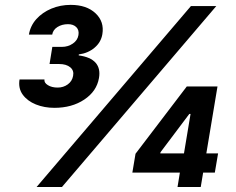

<svg xmlns="http://www.w3.org/2000/svg" viewBox="-20 -752 949 772"><path d="M198.7 -318.4Q158.2 -318.4 124.3 -332Q90.3 -345.7 71.5 -371.3Q52.7 -397 58.6 -432.6H158.7Q156.7 -419.4 172.4 -409.7Q188 -399.9 211.9 -399.9Q234.9 -399.9 252.4 -412.6Q270 -425.3 273.9 -446.8Q278.3 -468.3 262.5 -481.4Q246.6 -494.6 217.8 -494.6H179.2L190.4 -563.5H229Q253.4 -563.5 272.7 -576.7Q292 -589.8 295.4 -610.8Q298.8 -630.9 286.9 -642.8Q274.9 -654.8 253.4 -654.8Q229 -654.8 210.9 -643.3Q192.9 -631.8 189.9 -612.8H96.2Q102.1 -648.4 126.2 -675.3Q150.4 -702.1 186.5 -717.3Q222.7 -732.4 264.2 -732.4Q328.1 -732.4 364 -698.7Q399.9 -665 391.6 -614.7Q386.2 -582 360.1 -560.1Q334 -538.1 296.9 -533.2L296.4 -529.3Q343.8 -522.9 364.3 -499.8Q384.8 -476.6 377.9 -438Q368.7 -384.8 318.8 -351.6Q269 -318.4 198.7 -318.4ZM127 0 747.6 -727.5H849.6L229 0ZM512.2 -58.1 524.9 -133.8 731 -404.3H801.8L783.7 -293.9H741.2L625.5 -140.1L624.5 -135.3H856.9L843.8 -58.1ZM693.8 0 707 -81.1 716.3 -114.7 764.6 -404.3H854.5L787.1 0Z"/></svg>

Font: Inter 16pt
Style: Bold Italic
Weight: 700
Italic angle: -9.3988°
Version: Version 4.001;git-66647c0bb